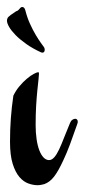

<svg xmlns="http://www.w3.org/2000/svg" viewBox="-27 -529 245 556"><path d="M190.9 -185.1Q193.8 -185.1 196 -182.9Q198.2 -180.7 198.2 -176.8Q198.2 -173.3 196.8 -169.9Q185.5 -137.7 175.8 -111.3Q166 -85 156.2 -64.5Q142.1 -33.7 129.4 -17.3Q116.7 -1 100.6 4.4Q96.7 5.4 91.8 6.3Q86.9 7.3 81.5 7.3Q69.3 7.3 55.4 2.4Q41.5 -2.4 29.5 -16.1Q17.6 -29.8 9.8 -54.4Q2 -79.1 2 -118.7Q2 -153.8 4.4 -186.3Q6.8 -218.8 11.7 -252Q19 -267.1 29.5 -279.5Q40 -292 50.8 -301Q61.5 -310.1 70.6 -314.9Q79.6 -319.8 84 -319.8Q85.9 -319.8 85.9 -315.4Q85.9 -311.5 84.5 -298.8Q83 -286.1 81.1 -266.6Q79.1 -247.1 77.6 -221.7Q76.2 -196.3 76.2 -167Q76.2 -145 78.9 -126.5Q81.5 -107.9 86.7 -94.2Q91.8 -80.6 99.1 -73Q106.4 -65.4 115.2 -65.4Q123 -65.4 130.1 -73.5Q137.2 -81.5 144 -95.9Q150.9 -110.4 158.4 -130.1Q166 -149.9 175.8 -172.9Q178.2 -179.2 182.6 -182.1Q187 -185.1 190.9 -185.1ZM100.6 -392.1Q102.5 -388.7 102.5 -384.8Q102.5 -381.3 100.8 -378.9Q99.1 -376.5 95.7 -376.5Q93.8 -376.5 90.8 -377.9Q67.4 -388.7 49.1 -401.6Q30.8 -414.6 18.3 -427.2Q5.9 -439.9 -0.5 -450.9Q-6.8 -461.9 -6.8 -468.8Q-6.8 -475.6 -2.7 -480Q1.5 -484.4 17.1 -494.6Q19.5 -496.6 21.7 -497.1Q23.9 -497.6 26.4 -500Q29.3 -502.9 31.7 -505.9Q34.2 -508.8 37.1 -508.8Q43.9 -508.8 46.4 -499Q51.8 -477.5 60.1 -459.5Q68.4 -441.4 76.7 -427.5Q85 -413.6 91.6 -404.5Q98.1 -395.5 100.6 -392.1Z"/></svg>

Font: Engagement
Style: Regular
Weight: 400
Designer: Astigmatic (AOETI)
Foundry: Astigmatic (AOETI)
Version: Version 1.000